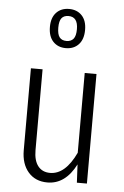

<svg xmlns="http://www.w3.org/2000/svg" viewBox="-57 -861 590 913"><g transform="rotate(5 238.0 -404.5)"><path d="M319.8 -727.1Q319.8 -682.1 296.9 -657.5Q273.9 -632.8 235.8 -632.8Q197.8 -632.8 174.8 -657.5Q151.9 -682.1 151.9 -727.1Q151.9 -771 174.8 -795.4Q197.8 -819.8 235.8 -819.8Q273.9 -819.8 296.9 -795.4Q319.8 -771 319.8 -727.1ZM235.8 -786.1Q213.9 -786.1 202.9 -772.5Q191.9 -758.8 191.9 -727.1Q191.9 -694.8 202.9 -680.9Q213.9 -667 235.8 -667Q257.8 -667 269.3 -680.9Q280.8 -694.8 280.8 -727.1Q280.8 -786.1 235.8 -786.1ZM392.1 -522.9V0H344.2L339.8 -86.9Q289.6 11.2 204.1 11.2Q146.5 11.2 112.8 -27.6Q79.1 -66.4 79.1 -131.8V-522.9H134.8V-137.2Q134.8 -87.4 155.3 -61.3Q175.8 -35.2 212.9 -35.2Q285.6 -35.2 335.9 -142.1V-522.9Z"/></g></svg>

Font: Fira Sans Compressed Light
Style: Regular
Weight: 300
Width: 1
Designer: Carrois Corporate & Edenspiekermann AG
Foundry: Carrois Corporate GbR & Edenspiekermann AG
Version: Version 4.203;PS 004.203;hotconv 1.0.88;makeotf.lib2.5.64775